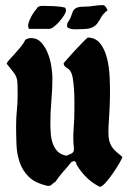

<svg xmlns="http://www.w3.org/2000/svg" viewBox="-20 -729 505 751"><path d="M311 -703Q329 -703 346.5 -706Q364 -709 381 -709Q389 -709 393.5 -702Q398 -695 401 -689Q383 -675 376 -662Q369 -649 361.5 -638.5Q354 -628 340.5 -621.5Q327 -615 296 -615Q291 -615 282 -614.5Q273 -614 264 -615Q255 -616 248.5 -619Q242 -622 242 -629Q242 -632 243 -635Q244 -638 245 -641Q255 -655 258.5 -666.5Q262 -678 266 -686Q270 -694 279.5 -698.5Q289 -703 311 -703ZM123 -694Q126 -701 132 -703.5Q138 -706 146 -706Q166 -706 190.5 -705Q215 -704 235 -699Q238 -694 238 -688Q238 -681 230.5 -669Q223 -657 212.5 -645Q202 -633 191 -624.5Q180 -616 172 -616H94Q90 -620 90 -628Q90 -635 93.5 -644.5Q97 -654 102 -663.5Q107 -673 112.5 -681Q118 -689 123 -694ZM79 -573Q84 -577 90 -578.5Q96 -580 102 -580Q126 -580 142 -562Q158 -544 167.5 -519.5Q177 -495 181 -468.5Q185 -442 185 -424Q185 -380 181 -335.5Q177 -291 177 -246Q177 -227 178.5 -207Q180 -187 186 -169Q192 -151 204.5 -137.5Q217 -124 240 -120Q251 -124 261 -129.5Q271 -135 269 -149Q265 -187 268 -225Q271 -263 271 -301Q271 -314 271 -335.5Q271 -357 269.5 -379Q268 -401 265 -421Q262 -441 255 -451Q250 -459 239.5 -465Q229 -471 229 -482Q229 -482 242.5 -497.5Q256 -513 272.5 -531Q289 -549 304.5 -564.5Q320 -580 323 -582Q353 -582 371 -560Q389 -538 398 -503.5Q407 -469 409 -426.5Q411 -384 410 -343Q409 -302 406.5 -267Q404 -232 404 -213Q404 -193 407 -180Q410 -167 416.5 -156.5Q423 -146 433.5 -136.5Q444 -127 459 -115Q456 -106 445 -87.5Q434 -69 420.5 -49.5Q407 -30 393.5 -15Q380 0 371 2Q342 -12 318.5 -35Q295 -58 279 -86Q279 -91 276 -95Q273 -99 268 -99L259 -95Q243 -75 226.5 -56.5Q210 -38 196 -17Q189 -14 183.5 -8Q178 -2 170 -2H166Q164 -2 162 -3Q116 -14 92 -38Q68 -62 57 -94Q46 -126 44.5 -163Q43 -200 43 -238Q43 -268 46 -297.5Q49 -327 49 -356Q49 -384 48.5 -399.5Q48 -415 44.5 -425.5Q41 -436 32 -447.5Q23 -459 6 -480Q8 -486 17.5 -496.5Q27 -507 38.5 -519.5Q50 -532 61.5 -546Q73 -560 79 -573Z"/></svg>

Font: CAT Schmalfette Thannhaeuser
Style: Regular
Weight: 700
Designer: Peter Wiegel nach Herbert Thanhaeuser 1939/40
Foundry: CAT-Fonts, Peter Wiegel
Version: Version 1.000